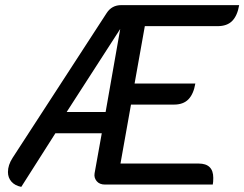

<svg xmlns="http://www.w3.org/2000/svg" viewBox="-20 -720 953 749"><path d="M396 -669Q416 -700 453 -700H913Q906 -659 886 -638.5Q866 -618 829 -618H545L505 -394H742Q735 -353 715 -332.5Q695 -312 659 -312H491L450 -82H755Q812 -82 812 -26Q812 -9 810 0H390Q368 0 357 -13.5Q346 -27 349 -44L377 -200H196L63 9Q38 4 24.5 -11.5Q11 -27 11 -49Q11 -76 29 -104ZM392 -283 449 -607 240 -283Z"/></svg>

Font: K2D
Style: Italic
Weight: 400
Italic angle: -10°
Designer: Katatrad Aksorn Co.,Ltd.
Foundry: Cadson Demak Co.,Ltd.
Version: Version 1.000; ttfautohint (v1.6)